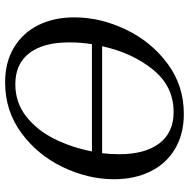

<svg xmlns="http://www.w3.org/2000/svg" viewBox="-14 -706 740 752"><g transform="rotate(90 356.0 -330.0)"><path d="M682 -407Q682 -305 634.5 -206Q587 -107 500.5 -43.5Q414 20 303 20Q223 20 165.5 -15Q108 -50 78 -111Q48 -172 48 -251Q48 -353 95.5 -452.5Q143 -552 229 -616Q315 -680 426 -680Q506 -680 564 -645Q622 -610 652 -548Q682 -486 682 -407ZM161 -360H580Q584 -391 584 -427Q584 -528 541.5 -584Q499 -640 419 -640Q318 -640 252.5 -559Q187 -478 161 -360ZM573 -320H153Q146 -277 146 -231Q146 -130 188 -75Q230 -20 310 -20Q382 -20 436.5 -63Q491 -106 524.5 -174Q558 -242 573 -320Z"/></g></svg>

Font: Philosopher
Style: Italic
Weight: 400
Italic angle: -10°
Designer: Jovanny Lemonad
Foundry: Jovanny Lemonad
Version: Version 2.000